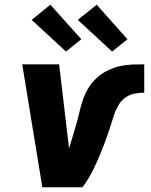

<svg xmlns="http://www.w3.org/2000/svg" viewBox="-20 -792 640 812"><path d="M159 0 74 -520H230L271 -173Q271 -171 271 -169Q271 -167 272 -164Q280 -190 287.5 -215.5Q295 -241 302.5 -266.5Q310 -292 316 -318Q322 -344 330.5 -369.5Q339 -395 353.5 -419Q368 -443 388.5 -462Q409 -481 434.5 -493.5Q460 -506 486 -512Q512 -518 538 -519Q564 -520 590 -520V-400Q569 -400 548.5 -396Q528 -392 510.5 -379.5Q493 -367 481.5 -348Q470 -329 463.5 -309Q457 -289 450.5 -269Q444 -249 437.5 -229.5Q431 -210 423.5 -190Q416 -170 408 -150.5Q400 -131 391.5 -111.5Q383 -92 373.5 -73Q364 -54 353 -35.5Q342 -17 328 0ZM454 -574 309 -708 389 -772 519 -626ZM259 -574 114 -708 193 -772 324 -626Z"/></svg>

Font: Iosevka SS04 Heavy Extended
Style: Italic
Weight: 900
Width: 7
Italic angle: -9°
Monospace: yes
Designer: Belleve Invis
Foundry: Belleve Invis
Version: Version 19.0.0; ttfautohint (v1.8.4)